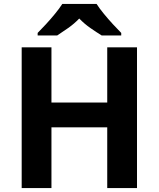

<svg xmlns="http://www.w3.org/2000/svg" viewBox="-20 -954 805 974"><path d="M675 0H524V-308H241V0H90V-714H241V-434H524V-714H675ZM470 -934Q484 -912 506.5 -884.5Q529 -857 553 -831Q577 -805 595 -787V-774H496Q470 -790 439 -811.5Q408 -833 382 -860Q356 -833 326 -812Q296 -791 270 -774H171V-787Q190 -806 213.5 -831.5Q237 -857 259.5 -884.5Q282 -912 296 -934Z"/></svg>

Font: RS Noto Sans
Style: Bold
Weight: 700
Designer: Monotype Design Team
Foundry: Monotype Imaging Inc.
Version: Version 3.10